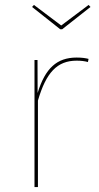

<svg xmlns="http://www.w3.org/2000/svg" viewBox="-20 -763 402 783"><path d="M233.6 -643.7 349 -734.6 341.4 -742.9 229.6 -659 118.4 -742.9 110.8 -734.6 225.6 -643.7ZM133.4 -383.7 133 -518.3H120.7V0H134.7V-352.9C167.9 -466.7 212.7 -515.6 292.6 -515.6C311.3 -515.6 325.6 -513.6 338.6 -510.1L341.1 -522.9C329 -525.9 314.3 -528.3 292.6 -528.3C212.1 -528.3 164.4 -484.9 133.4 -383.7Z"/></svg>

Font: Fira Sans Hair
Style: Regular
Weight: 100
Designer: bBox Type GmbH & Carrois Corporate GbR & Edenspiekermann AG
Foundry: bBox Type GmbH & Carrois Corporate GbR & Edenspiekermann AG
Version: Version 4.300;PS 004.300;hotconv 1.0.88;makeotf.lib2.5.64775